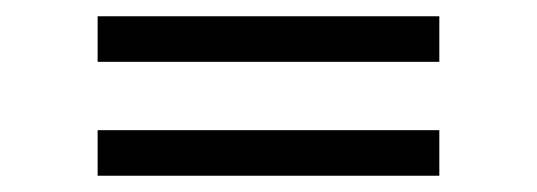

<svg xmlns="http://www.w3.org/2000/svg" viewBox="-20 -468 660 236"><path d="M100 -392V-448H520V-392ZM100 -252V-308H520V-252Z"/></svg>

Font: Space 7353
Style: Regular
Weight: 400
Designer: Christine Claussen + Ruben Lyon  (Space 7353)
Version: Version 1.000;FEAKit 1.0